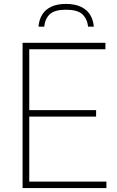

<svg xmlns="http://www.w3.org/2000/svg" viewBox="-20 -958 598 978"><path d="M95 0V-740H517V-707H129V-33H522V0ZM120 -364V-397H469.5V-364ZM176 -822Q179 -858 195.2 -884Q211.5 -910 241.5 -924Q271.5 -938 316 -938Q361 -938 391.5 -923.8Q422 -909.5 438.5 -883.5Q455 -857.5 458 -822H429Q423.5 -864.5 398.2 -886.5Q373 -908.5 316 -908.5Q259.5 -908.5 234.8 -886.5Q210 -864.5 205 -822Z"/></svg>

Font: Encode Sans Condensed Thin Thin
Style: Regular
Weight: 250
Version: Version 3.002